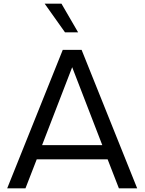

<svg xmlns="http://www.w3.org/2000/svg" viewBox="-20 -1020 783 1040"><path d="M403 -845 313 -1000H222L332 -845ZM624 0H723L422 -750H320L19 0H118L179 -157H563ZM208 -234 371 -656 534 -234Z"/></svg>

Font: Orkney
Style: Regular
Weight: 400
Designer: Samuel Oakes and Alfredo Marco Pradil
Foundry: Alfredo Marco Pradil
Version: 1.0; ttfautohint (v1.5)